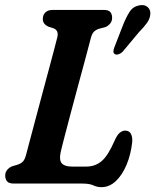

<svg xmlns="http://www.w3.org/2000/svg" viewBox="-20 -740 626 774"><path d="M311 0H36.5Q15.5 0 8.2 -9.2Q1 -18.5 1 -32Q1 -46 9.2 -55.5Q17.5 -65 28.5 -69.5L50.5 -76Q64.5 -80.5 72.5 -89Q80.5 -97.5 85.5 -117.5Q90.5 -137 100.5 -174.2Q110.5 -211.5 123 -258.8Q135.5 -306 149 -356.2Q162.5 -406.5 175 -453Q187.5 -499.5 197 -535.5Q206.5 -571.5 211 -589.5Q217.5 -616.5 197 -625.5L174 -633Q152.5 -643.5 152.5 -663Q152.5 -680 163 -690Q173.5 -700 192.5 -700H398.5Q418 -700 425 -691Q432 -682 432 -668.5Q432 -654.5 424 -645Q416 -635.5 405.5 -631L379 -624Q366.5 -620 358.5 -612Q350.5 -604 345.5 -584Q337.5 -553 323.8 -502Q310 -451 294 -391.8Q278 -332.5 263.2 -276.8Q248.5 -221 237.8 -179.8Q227 -138.5 224 -123.5Q218 -94 229.5 -81.2Q241 -68.5 269.5 -68.5H328Q364 -68.5 390 -90.8Q416 -113 442 -173Q452 -196 462.8 -204.8Q473.5 -213.5 484.5 -213.5Q500.5 -213.5 507.5 -201Q514.5 -188.5 513 -167.5Q507.5 -117 490.2 -75.8Q473 -34.5 447 -10Q421 14.5 389 14.5Q371 14.5 356.2 7.2Q341.5 0 311 0ZM476.5 -640.5Q489 -671.5 502.5 -692.5Q516 -713.5 541.5 -718.5Q563 -722.5 575.2 -711.5Q587.5 -700.5 586 -683Q584.5 -664.5 572.8 -648Q561 -631.5 539.5 -609.5L473.5 -530.5Q466.5 -524 457.8 -521.2Q449 -518.5 443.5 -521.5Q437 -525 437.2 -533Q437.5 -541 441.5 -550.5Z"/></svg>

Font: Fraunces 144pt SuperSoft SemiBold
Style: Italic
Weight: 600
Italic angle: -16°
Version: Version 1.000;[b76b70a41]